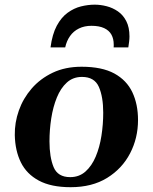

<svg xmlns="http://www.w3.org/2000/svg" viewBox="-20 -777 645 811"><path d="M42.5 -206.1Q41.5 -258.8 59.6 -310.1Q77.6 -361.3 113.8 -403.1Q149.9 -444.8 202.9 -470Q255.9 -495.1 324.7 -495.1Q410.6 -495.1 462.9 -466.6Q515.1 -438 539.1 -387.2Q563 -336.4 563 -270Q563 -193.8 529.5 -129.4Q496.1 -64.9 432.6 -25.6Q369.1 13.7 278.3 13.7Q195.8 13.7 144 -14.2Q92.3 -42 68.1 -91.3Q43.9 -140.6 42.5 -206.1ZM276.4 -28.8Q314.5 -28.8 341.1 -52.5Q367.7 -76.2 384.3 -115.5Q400.9 -154.8 408.4 -203.1Q416 -251.5 416 -300.8Q416 -368.2 397.5 -410.2Q378.9 -452.1 326.2 -452.1Q288.6 -452.1 262.5 -428.5Q236.3 -404.8 220.2 -365.2Q204.1 -325.7 196.5 -277.1Q189 -228.5 189 -179.7Q189 -113.3 206.5 -71Q224.1 -28.8 276.4 -28.8ZM379.9 -757.3Q404.8 -757.3 430.4 -750.7Q456.1 -744.1 478 -729Q500 -713.9 513.4 -687.7Q526.9 -661.6 526.9 -623Q526.9 -612.8 525.4 -601.1Q523.9 -589.4 522 -576.7H460Q460.4 -580.1 460.4 -583Q460.4 -585.9 460.4 -588.9Q460.4 -612.8 450.7 -630.6Q440.9 -648.4 419.9 -658.2Q398.9 -668 366.2 -668Q336.4 -668 313.5 -656.7Q290.5 -645.5 275.9 -624.8Q261.2 -604 255.4 -576.7H193.4Q200.7 -632.3 219.7 -668Q238.8 -703.6 265.6 -723.1Q292.5 -742.7 322.3 -750Q352.1 -757.3 379.9 -757.3Z"/></svg>

Font: Gelasio SemiBold
Style: Italic
Weight: 600
Italic angle: -8.5°
Designer: Eben Sorkin
Foundry: Eben Sorkin
Version: Version 1.008